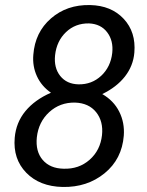

<svg xmlns="http://www.w3.org/2000/svg" viewBox="-20 -741 590 771"><path d="M519.5 -529.8Q515.1 -476.6 481.7 -433.8Q448.2 -391.1 390.6 -363.3Q436.5 -336.9 458.7 -292.7Q481 -248.5 477.1 -196.3Q469.7 -102.1 399.9 -45.2Q330.1 11.7 231.4 9.8Q139.2 7.8 85.4 -47.4Q31.7 -102.5 39.1 -188Q44.4 -249 82 -294.7Q119.6 -340.3 184.6 -368.7Q146.5 -395 128.2 -435.1Q109.9 -475.1 113.8 -521Q120.6 -611.3 184.6 -667Q248.5 -722.7 341.8 -720.7Q426.8 -718.8 476.6 -665.5Q526.4 -612.3 519.5 -529.8ZM389.6 -198.2Q395.5 -253.4 366.2 -290.3Q336.9 -327.1 281.2 -329.1Q220.7 -330.1 177.7 -290.8Q134.8 -251.5 127.9 -189.5Q122.1 -132.8 151.6 -98.6Q181.2 -64.5 235.4 -63.5Q296.9 -61.5 339.8 -99.4Q382.8 -137.2 389.6 -198.2ZM430.7 -528.3Q436 -577.6 410.4 -611.3Q384.8 -645 337.4 -647Q282.7 -647.9 245.1 -612.1Q207.5 -576.2 201.2 -519.5Q195.8 -468.8 221.9 -436Q248 -403.3 295.4 -402.3Q348.6 -401.4 386.5 -436.8Q424.3 -472.2 430.7 -528.3Z"/></svg>

Font: Roboto
Style: Italic
Weight: 400
Italic angle: -12°
Designer: Google
Version: Version 2.134; 2016; ttfautohint (v1.6)